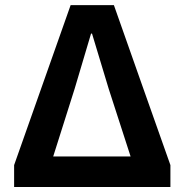

<svg xmlns="http://www.w3.org/2000/svg" viewBox="-20 -743 733 763"><path d="M36.1 0V-86.9L260.7 -722.7H432.6L544.9 -404.3L657.2 -86.9V0ZM191.4 -121.1H344.7H499L412.1 -389.6L345.7 -609.4H341.8L276.4 -389.6Z"/></svg>

Font: Bpmf GenSeki Gothic B
Style: B
Weight: 700
Foundry: But Ko
Version: Version 1.320